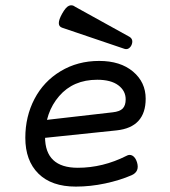

<svg xmlns="http://www.w3.org/2000/svg" viewBox="-20 -691 640 722"><path d="M75.2 -172.9Q75.2 -86.9 124.5 -38.1Q173.8 10.7 265.1 10.7Q319.8 10.7 375.7 -1.2Q431.6 -13.2 475.1 -32.2Q505.9 -45.9 495.1 -81.1Q489.3 -99.1 478.3 -105.5Q467.3 -111.8 455.6 -105Q366.7 -60.1 272.5 -60.1Q149.4 -60.1 149.4 -176.3Q149.4 -268.1 202.4 -329.6Q255.4 -391.1 345.7 -391.1Q397 -391.1 424.8 -370.4Q452.6 -349.6 452.6 -317.4Q452.6 -294.9 441.7 -283.2Q430.7 -271.5 403.3 -268.6L139.2 -238.3L123 -169.9L418.5 -200.7Q527.8 -212.4 527.8 -319.8Q527.8 -381.8 480.2 -421.9Q432.6 -461.9 353 -461.9Q272 -461.9 208 -423.3Q144 -384.8 109.6 -318.8Q75.2 -252.9 75.2 -172.9ZM262.7 -665.5Q251.5 -674.3 239.5 -669.4Q227.5 -664.6 213.4 -639.2Q189 -595.2 213.4 -586.9L448.2 -507.3Q457 -504.4 464.4 -509.3Q471.7 -514.2 475.1 -522.9Q482.9 -543.5 465.8 -553.2Z"/></svg>

Font: Courier Prime Code
Style: Italic
Weight: 400
Italic angle: -10°
Designer: Alan Dague-Greene
Foundry: Quote-Unquote Apps
Version: Version 3.18